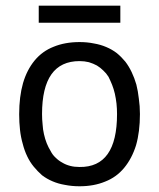

<svg xmlns="http://www.w3.org/2000/svg" viewBox="-20 -648 563 680"><path d="M60.5 -138.7Q66.4 -115.2 76.2 -94.7Q85.9 -74.2 99.6 -57.6Q113.3 -41 128.9 -27.3Q145.5 -14.6 166 -5.9Q186.5 2.9 210 6.8Q234.4 11.7 261.7 11.7Q312.5 11.7 352.5 -4.9Q392.6 -20.5 419.9 -53.7Q447.3 -86.9 461.9 -133.8Q475.6 -181.6 475.6 -244.1Q475.6 -272.5 471.7 -298.8Q468.8 -325.2 462.9 -348.6Q456.1 -372.1 446.3 -392.6Q436.5 -413.1 423.8 -429.7Q410.2 -446.3 393.6 -460Q377 -472.7 356.4 -481.4Q335.9 -490.2 312.5 -494.1Q289.1 -499 261.7 -499Q210 -499 169.9 -482.4Q129.9 -466.8 102.5 -433.6Q75.2 -400.4 61.5 -353.5Q47.9 -305.7 47.9 -243.2Q47.9 -214.8 50.8 -188.5Q53.7 -162.1 60.5 -138.7ZM261.7 -431.6Q279.3 -431.6 294.9 -427.7Q310.5 -422.9 323.2 -416Q335.9 -408.2 345.7 -398.4Q356.4 -388.7 364.3 -376Q371.1 -362.3 377 -347.7Q382.8 -333 386.7 -316.4Q390.6 -298.8 392.6 -281.2Q394.5 -262.7 394.5 -244.1Q394.5 -149.4 361.3 -102.5Q328.1 -55.7 261.7 -56.6Q243.2 -56.6 228.5 -60.5Q212.9 -64.5 200.2 -72.3Q187.5 -79.1 176.8 -89.8Q166 -99.6 159.2 -113.3Q151.4 -126 145.5 -140.6Q139.6 -155.3 135.7 -172.9Q131.8 -189.5 130.9 -207Q128.9 -224.6 128.9 -244.1Q128.9 -337.9 162.1 -384.8Q195.3 -431.6 261.7 -431.6ZM117.2 -567.4Q189.5 -567.4 406.2 -567.4Q406.2 -582 406.2 -627.9Q334 -627.9 117.2 -627.9Q117.2 -613.3 117.2 -567.4Z"/></svg>

Font: Aptus Gothic JP
Style: Medium
Weight: 400
Designer: Fuminori Ogawa / Motoya
Version: Version 1